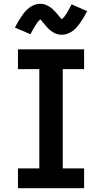

<svg xmlns="http://www.w3.org/2000/svg" viewBox="-20 -996 540 1016"><path d="M75 0V-105H188V-630H75V-735H425V-630H312V-105H425V0ZM307 -812Q294 -812 282.5 -815.5Q271 -819 260.5 -825.5Q250 -832 240.5 -840.5Q231 -849 223.5 -858Q216 -867 207 -878Q198 -889 193 -894Q180 -882 168.5 -863.5Q157 -845 141 -815L59 -850Q68 -868 77 -883Q86 -898 94.5 -910.5Q103 -923 112 -933.5Q121 -944 133.5 -954Q146 -964 161.5 -970Q177 -976 193 -976Q206 -976 217.5 -972Q229 -968 239.5 -962Q250 -956 259.5 -947Q269 -938 276.5 -929.5Q284 -921 292 -911Q300 -901 307 -894Q320 -905 331.5 -923.5Q343 -942 359 -973L441 -937Q432 -919 423 -904Q414 -889 405.5 -877Q397 -865 388 -854Q379 -843 366.5 -833.5Q354 -824 338.5 -818Q323 -812 307 -812Z"/></svg>

Font: Iosevka SS18 Extrabold
Style: Regular
Weight: 800
Monospace: yes
Designer: Belleve Invis
Foundry: Belleve Invis
Version: Version 25.1.1; ttfautohint (v1.8.4)